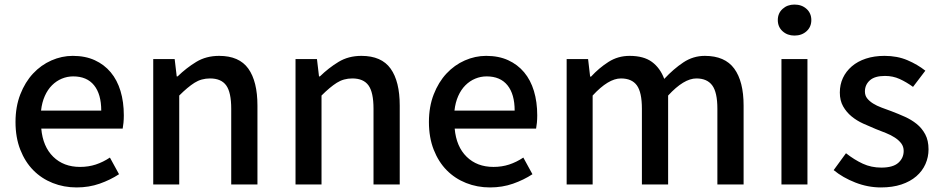

<svg xmlns="http://www.w3.org/2000/svg" viewBox="-20 -809 4127 842"><path d="M316 13Q260 13 211 -6.5Q162 -26 126 -62.5Q90 -99 69 -152.5Q48 -206 48 -274Q48 -341 69 -395Q90 -449 125 -486.5Q160 -524 205.5 -544Q251 -564 299 -564Q354 -564 395.5 -545Q437 -526 465.5 -492Q494 -458 508.5 -410Q523 -362 523 -303Q523 -286 521.5 -270.5Q520 -255 518 -245H161Q168 -166 213.5 -121.5Q259 -77 331 -77Q368 -77 400 -87.5Q432 -98 462 -118L502 -45Q464 -20 417 -3.5Q370 13 316 13ZM424 -324Q424 -396 392.5 -435Q361 -474 301 -474Q275 -474 251 -464Q227 -454 208 -435Q189 -416 176.5 -388Q164 -360 160 -324Z M746 -550 755 -474H759Q797 -511 840.5 -537.5Q884 -564 941 -564Q1029 -564 1069 -508Q1109 -452 1109 -346V0H994V-332Q994 -404 972 -434.5Q950 -465 901 -465Q863 -465 833 -446Q803 -427 766 -390V0H652V-550Z M1370 -550 1379 -474H1383Q1421 -511 1464.5 -537.5Q1508 -564 1565 -564Q1653 -564 1693 -508Q1733 -452 1733 -346V0H1618V-332Q1618 -404 1596 -434.5Q1574 -465 1525 -465Q1487 -465 1457 -446Q1427 -427 1390 -390V0H1276V-550Z M2129 13Q2073 13 2024 -6.5Q1975 -26 1939 -62.5Q1903 -99 1882 -152.5Q1861 -206 1861 -274Q1861 -341 1882 -395Q1903 -449 1938 -486.5Q1973 -524 2018.5 -544Q2064 -564 2112 -564Q2167 -564 2208.5 -545Q2250 -526 2278.5 -492Q2307 -458 2321.5 -410Q2336 -362 2336 -303Q2336 -286 2334.5 -270.5Q2333 -255 2331 -245H1974Q1981 -166 2026.5 -121.5Q2072 -77 2144 -77Q2181 -77 2213 -87.5Q2245 -98 2275 -118L2315 -45Q2277 -20 2230 -3.5Q2183 13 2129 13ZM2237 -324Q2237 -396 2205.5 -435Q2174 -474 2114 -474Q2088 -474 2064 -464Q2040 -454 2021 -435Q2002 -416 1989.5 -388Q1977 -360 1973 -324Z M2559 -550 2568 -473H2572Q2607 -511 2648.5 -537.5Q2690 -564 2741 -564Q2803 -564 2839 -537.5Q2875 -511 2893 -463Q2934 -507 2977 -535.5Q3020 -564 3071 -564Q3159 -564 3200 -508Q3241 -452 3241 -346V0H3126V-332Q3126 -404 3103.5 -434.5Q3081 -465 3034 -465Q2979 -465 2910 -390V0H2795V-332Q2795 -404 2773 -434.5Q2751 -465 2703 -465Q2648 -465 2579 -390V0H2465V-550Z M3407 -550H3521V0H3407ZM3464 -653Q3433 -653 3412 -672Q3391 -691 3391 -721Q3391 -751 3412 -770Q3433 -789 3464 -789Q3496 -789 3517 -770Q3538 -751 3538 -721Q3538 -691 3517 -672Q3496 -653 3464 -653Z M3843 13Q3786 13 3731 -8.5Q3676 -30 3636 -63L3690 -137Q3727 -108 3764 -91Q3801 -74 3845 -74Q3896 -74 3919.5 -95Q3943 -116 3943 -147Q3943 -166 3932.5 -180Q3922 -194 3904.5 -205.5Q3887 -217 3865.5 -225.5Q3844 -234 3821 -243Q3794 -254 3765.5 -267Q3737 -280 3714.5 -298.5Q3692 -317 3677.5 -342.5Q3663 -368 3663 -403Q3663 -438 3676.5 -467Q3690 -496 3715.5 -518Q3741 -540 3777.5 -552Q3814 -564 3859 -564Q3915 -564 3959.5 -545Q4004 -526 4038 -499L3984 -428Q3955 -449 3925.5 -462.5Q3896 -476 3861 -476Q3816 -476 3794.5 -456.5Q3773 -437 3773 -408Q3773 -390 3783 -377.5Q3793 -365 3809 -355Q3825 -345 3846.5 -337Q3868 -329 3890 -321Q3919 -310 3948 -297Q3977 -284 4000 -265.5Q4023 -247 4037.5 -220Q4052 -193 4052 -154Q4052 -120 4038.5 -89.5Q4025 -59 3998.5 -36Q3972 -13 3933 0Q3894 13 3843 13Z"/></svg>

Font: Kinto Sans Med
Style: Regular
Weight: 500
Designer: Authors: Ryoko NISHIZUKA  (kana & ideographs); Paul D. Hunt (Latin, Greek & Cyrillic); Wenlong ZHANG  (bopomofo); Sandol
Foundry: Adobe Systems Incorporated, ookami Inc.
Version: Version 0.001